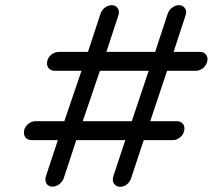

<svg xmlns="http://www.w3.org/2000/svg" viewBox="-20 -720 820 740"><path d="M624 -447 559 -253H663Q678 -252 685.5 -242Q693 -232 690 -217Q687 -201 674 -190.5Q661 -180 646 -180H534L485 -32Q480 -18 468.5 -9Q457 0 443 0Q429 0 420.5 -10.5Q412 -21 416 -38L463 -180H274L225 -31Q219 -17 205.5 -8Q192 1 178 -1Q163 -3 157.5 -15.5Q152 -28 158 -44L203 -180H102Q86 -180 78 -190.5Q70 -201 73 -217Q76 -232 89 -242.5Q102 -253 118 -253H228L294 -447H189Q174 -448 166.5 -458.5Q159 -469 162 -484Q165 -499 178 -509.5Q191 -520 207 -520H319L368 -669Q373 -682 385 -691Q397 -700 411 -700Q425 -700 433 -689.5Q441 -679 437 -663L390 -520H578L627 -669Q632 -682 644 -691Q656 -700 670 -700Q684 -700 692 -689.5Q700 -679 696 -663L649 -520H750Q766 -520 774 -509.5Q782 -499 779 -484Q775 -468 762.5 -457.5Q750 -447 734 -447ZM553 -447H365L299 -253H488Z"/></svg>

Font: Sepalumica Med
Style: Italic
Weight: 500
Italic angle: -12°
Designer: Julieta Ulanovsky
Foundry: Julieta Ulanovsky
Version: Version 7.200